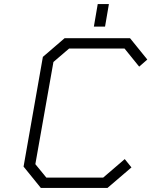

<svg xmlns="http://www.w3.org/2000/svg" viewBox="-20 -925 745 945"><path d="M442 -794 461 -905H516L497 -794ZM509 0H181L96 -105L191 -645L298 -737H620L705 -632L665 -597L593 -686H320L243 -620L154 -117L208 -51H488L594 -142L627 -101Z"/></svg>

Font: Tomorrow Light
Style: Italic
Weight: 300
Italic angle: -10°
Designer: Tony de Marco, Monica Rizzolli
Foundry: Just in Type
Version: Version 2.002